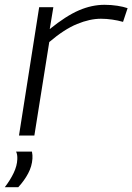

<svg xmlns="http://www.w3.org/2000/svg" viewBox="-32 -564 551 799"><path d="M190 -534 175 -443Q243 -498 296.5 -521Q350 -544 403 -544Q431 -544 456.5 -540Q482 -536 499 -530L480 -473Q459 -479 435 -482.5Q411 -486 388 -486Q342 -486 288.5 -464Q235 -442 173 -389L111 0H47L131 -534ZM35 67H101Q104 82 103 96Q101 128 85 158Q69 188 44 215H-12Q11 185 25 155.5Q39 126 40 99Q41 79 35 67Z"/></svg>

Font: Georama Expanded Light
Style: Italic
Weight: 300
Width: 7
Italic angle: -9°
Designer: Jean-Baptiste Levee
Foundry: Production Type
Version: Version 1.000